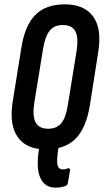

<svg xmlns="http://www.w3.org/2000/svg" viewBox="-20 -681 477 883"><path d="M235 182Q182 182 162.5 130Q143 78 166 -33Q168 -38 172.5 -40.5Q177 -43 180 -43L248 -41Q257 -41 254 -30Q241 38 243 68Q245 98 269 98Q276 98 281.5 96.5Q287 95 293 93Q297 92 300 94.5Q303 97 302 102L292 161Q291 170 282 174Q274 177 262.5 179.5Q251 182 235 182ZM190 6Q102 6 62 -50Q22 -106 38 -211L78 -460Q94 -563 142 -612Q190 -661 279 -661Q367 -661 408 -605.5Q449 -550 432 -443L393 -195Q376 -92 327.5 -43Q279 6 190 6ZM201 -89Q241 -89 262 -114.5Q283 -140 292 -198L332 -445Q342 -508 326.5 -537Q311 -566 269 -566Q230 -566 209 -540.5Q188 -515 178 -456L138 -210Q128 -147 144 -118Q160 -89 201 -89Z"/></svg>

Font: Sofia Sans Extra Condensed
Style: Bold Italic
Weight: 700
Italic angle: -9°
Designer: Botio Nikoltchev, Ani Petrova
Foundry: lettersoup
Version: Version 4.101